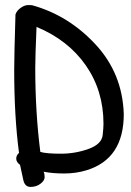

<svg xmlns="http://www.w3.org/2000/svg" viewBox="-20 -682 515 757"><path d="M59 -32Q44 -43 44 -56.5Q44 -70 55 -79Q36 -222 36 -407Q36 -463 41 -625Q46 -640 61.5 -651Q77 -662 91 -662Q105 -662 108 -661Q251 -621 357 -506.5Q463 -392 468 -232Q468 -56 322 -11Q280 2 233.5 2Q187 2 152 -5Q156 3 156 16.5Q156 30 139.5 42.5Q123 55 100.5 55Q78 55 72 28ZM119 -415Q119 -240 139 -83Q163 -76 220 -76Q277 -76 329.5 -95Q382 -114 385 -151Q388 -179 388 -194Q388 -324 318.5 -424Q249 -524 124 -576Q119 -458 119 -415Z"/></svg>

Font: Patrick Hand SC
Style: Regular
Weight: 400
Designer: Patrick Wagesreiter
Foundry: Patrick Wagesreiter
Version: Version 1.003;PS 001.003;hotconv 1.0.70;makeotf.lib2.5.58329